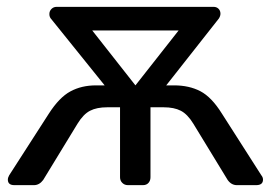

<svg xmlns="http://www.w3.org/2000/svg" viewBox="-20 -540 790 560"><path d="M2.9 -16.1Q2.9 -22 6.8 -28.8L122.1 -208Q152.8 -255.9 185.3 -273.4Q217.8 -291 259.8 -291H285.2L129.9 -483.9Q124 -489.7 124 -499Q124 -507.8 130.1 -513.9Q136.2 -520 145 -520H603Q611.8 -520 617.4 -514.4Q623 -508.8 623 -500Q623 -493.2 618.2 -485.8L464.8 -291H487.8Q531.7 -291 564.5 -273.9Q597.2 -256.8 627 -209L742.2 -28.8Q747.1 -22.9 747.1 -16.1Q747.1 0 727.1 0H670.9Q654.8 0 644 -15.1L543.9 -179.2Q526.9 -207 507.3 -217Q487.8 -227.1 457 -227.1H418.9V-22.9Q418.9 -13.2 413.1 -6.6Q407.2 0 397 0H353Q343.3 0 336.7 -6.6Q330.1 -13.2 330.1 -22.9V-227.1H293Q262.2 -227.1 242.7 -217Q223.1 -207 206.1 -179.2L106 -15.1Q94.7 0 79.1 0H22Q2.9 0 2.9 -16.1ZM249 -451.2 375 -291 501 -451.2Z"/></svg>

Font: Rubik AZ
Style: Regular
Weight: 400
Designer: Hubert and Fischer
Foundry: Hubert & Fischer
Version: Version 2.000